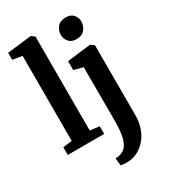

<svg xmlns="http://www.w3.org/2000/svg" viewBox="-250 -935 1141 1295"><g transform="rotate(-30 320.5 -288.0)"><path d="M93.6 -69V-731L19.3 -743.3V-797.6L205.1 -819.4H207.2L233.9 -800.5V-68.4L306.8 -59.9V0H23.3V-59.9ZM357.8 243Q347.3 243.1 334.6 242.9Q321.9 242.6 311.6 241.6Q301.2 240.6 297.1 239L290.5 181.8Q297.3 182 311.6 179.9Q325.9 177.8 342 170.7Q368.5 159.4 384 131.6Q399.6 103.8 406.3 61.1Q413.1 18.4 413.1 -37.5L412.4 -458.6L341.2 -477.7V-546.6L522.8 -568.5H524.8L552.3 -548.8V-8.6Q552.3 53.4 534.5 100.2Q516.7 147 487.5 178.2Q458.4 209.3 424.2 225.5Q390.1 241.7 357.8 243ZM465.3 -646.4Q427.1 -646.4 407.3 -670.1Q387.4 -693.7 387.4 -723Q387.4 -758.5 409.1 -784.5Q430.8 -810.5 473.8 -810.5H474.8Q512.9 -810.5 532.8 -787.8Q552.7 -765.1 552.7 -735.8Q552.7 -700.3 531 -673.3Q509.3 -646.4 466.3 -646.4Z"/></g></svg>

Font: Merriweather Light
Style: Regular
Weight: 300
Designer: Eben Sorkin
Foundry: Eben Sorkin
Version: Version 2.100